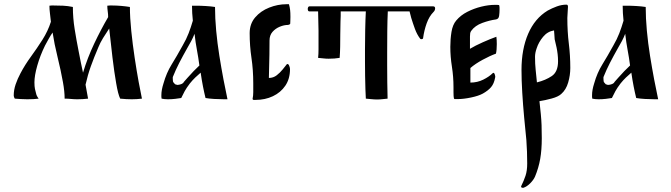

<svg xmlns="http://www.w3.org/2000/svg" viewBox="-20 -467 3176 909"><path d="M595 -434Q595 -384 601.5 -320.5Q608 -257 617.5 -194Q627 -131 636.5 -79Q646 -27 652 0Q628 3 604 3Q578 3 549 0Q539 -20 530 -73Q521 -124 512.5 -194.5Q504 -265 497 -332Q482 -310 468 -287Q454 -264 446 -244Q425 -195 410 -153Q395 -111 385 -66Q391 -32 397 0Q372 3 346 3Q331 3 316 1.5Q301 0 286 0Q286 -17 284 -36.5Q282 -56 278 -78Q268 -134 252.5 -197Q237 -260 229 -313Q220 -300 211 -284Q202 -268 193 -251Q170 -204 156.5 -156.5Q143 -109 143 -77Q143 -58 145.5 -46Q148 -34 152 -20Q154 -13 158.5 -6.5Q163 0 163 0Q142 3 109 3Q94 3 78.5 2Q63 1 50 0Q45 -8 45 -15Q45 -41 54 -67.5Q63 -94 77 -120Q98 -160 126.5 -199Q155 -238 181 -279Q207 -320 221 -364Q219 -384 216.5 -403.5Q214 -423 214 -440Q219 -441 224.5 -441Q230 -441 234 -441Q257 -441 279 -440Q301 -439 325 -434Q325 -382 333.5 -329Q342 -276 352 -226Q357 -198 362.5 -172.5Q368 -147 373 -123Q394 -193 426 -260.5Q458 -328 492 -386Q492 -400 490 -413.5Q488 -427 488 -440Q494 -441 500 -441Q506 -441 512 -441Q532 -441 554.5 -439Q577 -437 595 -434Z M998 -434Q998 -381 1003.5 -321.5Q1009 -262 1018.5 -203Q1028 -144 1038 -91Q1048 -38 1057 3H1041Q1019 3 994 1.5Q969 0 953 -3Q947 -27 941 -57.5Q935 -88 930 -123Q918 -113 904.5 -100Q891 -87 879 -72Q863 -51 854.5 -35.5Q846 -20 838 -3Q827 -1 809.5 1Q792 3 775 3Q759 3 745 0Q744 -5 744 -9Q744 -13 744 -17Q744 -41 754 -72Q768 -122 792.5 -161.5Q817 -201 845 -252Q862 -281 873 -309.5Q884 -338 893 -369Q891 -387 890 -405Q889 -423 889 -440H906Q929 -440 954 -438.5Q979 -437 998 -434ZM924 -157Q919 -195 912.5 -229.5Q906 -264 901 -307Q894 -289 885.5 -273Q877 -257 867 -240Q845 -201 828.5 -169Q812 -137 798 -102V-93Q798 -80 801.5 -76.5Q805 -73 809 -68Q811 -68 814.5 -66.5Q818 -65 819 -65Q824 -65 832.5 -67Q841 -69 847 -74Q850 -79 856.5 -86Q863 -93 868 -99Q883 -116 897 -130.5Q911 -145 924 -157Z M1353 -140Q1353 -94 1331 -61.5Q1309 -29 1272 -11.5Q1235 6 1190 6H1180Q1179 6 1177 4Q1175 2 1176 0Q1179 -14 1179 -31V-72Q1179 -136 1170.5 -193Q1162 -250 1162 -310Q1162 -354 1188 -384.5Q1214 -415 1254.5 -431Q1295 -447 1336 -447H1348Q1352 -433 1353.5 -420Q1355 -407 1355 -387Q1355 -376 1354.5 -367.5Q1354 -359 1354 -355Q1354 -353 1350 -351Q1346 -349 1344 -349Q1325 -349 1304.5 -340.5Q1284 -332 1270 -316Q1256 -300 1256 -275Q1256 -245 1255.5 -209Q1255 -173 1254 -142.5Q1253 -112 1253 -98Q1274 -98 1290 -110.5Q1306 -123 1318.5 -138.5Q1331 -154 1338 -163Q1339 -164 1341 -164Q1346 -164 1349.5 -155Q1353 -146 1353 -140Z M1815 0Q1802 1 1790.5 2.5Q1779 4 1765 4Q1752 4 1738.5 2.5Q1725 1 1712 0Q1711 -16 1710 -45Q1709 -74 1708.5 -108.5Q1708 -143 1708 -176Q1708 -209 1708 -233Q1708 -277 1709 -326.5Q1710 -376 1712 -413H1593Q1593 -404 1593 -392Q1593 -380 1592 -365L1591 -303Q1591 -277 1590.5 -246.5Q1590 -216 1588 -193Q1564 -189 1536 -189Q1523 -189 1511 -190.5Q1499 -192 1486 -193Q1488 -210 1488 -234Q1488 -258 1488 -278V-321Q1488 -344 1487 -368Q1486 -392 1486 -413H1445Q1437 -413 1437 -425Q1437 -429 1439 -433Q1441 -437 1445 -437H2030Q2040 -437 2040 -428Q2040 -418 2033 -411Q2012 -390 2000 -356.5Q1988 -323 1983 -286Q1982 -282 1976.5 -281.5Q1971 -281 1969 -284Q1954 -304 1944.5 -330Q1935 -356 1927 -382L1919 -413H1816Q1814 -370 1813.5 -319Q1813 -268 1813 -217V-159Q1813 -120 1813.5 -78Q1814 -36 1815 0Z M2127 -54Q2127 -104 2119.5 -151.5Q2112 -199 2112 -245Q2112 -282 2117.5 -316Q2123 -350 2140 -370Q2161 -395 2192.5 -411Q2224 -427 2258.5 -435.5Q2293 -444 2323 -444Q2328 -444 2333.5 -444Q2339 -444 2343 -443Q2345 -436 2345 -430.5Q2345 -425 2345 -420Q2345 -407 2343 -392Q2341 -377 2328 -375Q2298 -371 2263.5 -358.5Q2229 -346 2211 -321Q2207 -316 2206 -309Q2205 -302 2205 -294V-236Q2230 -251 2266 -267Q2302 -283 2330 -293Q2331 -286 2331.5 -277Q2332 -268 2332 -258Q2332 -245 2331 -233Q2330 -221 2328 -213Q2300 -203 2265 -184Q2230 -165 2207 -145V-76Q2240 -76 2268 -90Q2296 -104 2312 -120Q2318 -126 2322 -116Q2326 -106 2324 -99Q2319 -71 2305 -54.5Q2291 -38 2266 -24Q2246 -13 2210.5 -5.5Q2175 2 2149 2H2132Q2128 1 2127.5 -12.5Q2127 -26 2127 -31Z M2666 -382Q2666 -318 2673 -261Q2680 -204 2680 -145Q2680 -111 2670 -76.5Q2660 -42 2637 -22Q2623 -9 2591.5 -0.5Q2560 8 2534 12Q2538 48 2540.5 74Q2543 100 2544 125.5Q2545 151 2545 187Q2545 243 2537.5 285.5Q2530 328 2513 369Q2506 385 2490 401Q2474 417 2458 422H2455Q2447 422 2447 416Q2447 414 2448 413Q2460 389 2468 365Q2476 341 2476 307Q2476 281 2475 251.5Q2474 222 2472 196Q2467 147 2461.5 88.5Q2456 30 2452.5 -29Q2449 -88 2449 -136Q2449 -234 2480.5 -307Q2512 -380 2573 -417Q2593 -428 2616 -436.5Q2639 -445 2662 -445Q2669 -445 2669 -435Q2669 -425 2667.5 -409Q2666 -393 2666 -382ZM2522 -77Q2563 -87 2592.5 -107Q2622 -127 2622 -177Q2622 -194 2620 -211Q2618 -228 2615 -242L2606 -281Q2605 -292 2604.5 -303.5Q2604 -315 2603 -323Q2572 -318 2551 -292.5Q2530 -267 2521 -239Q2513 -217 2513 -198Q2513 -164 2516 -136.5Q2519 -109 2522 -77Z M3037 -434Q3037 -381 3042.5 -321.5Q3048 -262 3057.5 -203Q3067 -144 3077 -91Q3087 -38 3096 3H3080Q3058 3 3033 1.5Q3008 0 2992 -3Q2986 -27 2980 -57.5Q2974 -88 2969 -123Q2957 -113 2943.5 -100Q2930 -87 2918 -72Q2902 -51 2893.5 -35.5Q2885 -20 2877 -3Q2866 -1 2848.5 1Q2831 3 2814 3Q2798 3 2784 0Q2783 -5 2783 -9Q2783 -13 2783 -17Q2783 -41 2793 -72Q2807 -122 2831.5 -161.5Q2856 -201 2884 -252Q2901 -281 2912 -309.5Q2923 -338 2932 -369Q2930 -387 2929 -405Q2928 -423 2928 -440H2945Q2968 -440 2993 -438.5Q3018 -437 3037 -434ZM2963 -157Q2958 -195 2951.5 -229.5Q2945 -264 2940 -307Q2933 -289 2924.5 -273Q2916 -257 2906 -240Q2884 -201 2867.5 -169Q2851 -137 2837 -102V-93Q2837 -80 2840.5 -76.5Q2844 -73 2848 -68Q2850 -68 2853.5 -66.5Q2857 -65 2858 -65Q2863 -65 2871.5 -67Q2880 -69 2886 -74Q2889 -79 2895.5 -86Q2902 -93 2907 -99Q2922 -116 2936 -130.5Q2950 -145 2963 -157Z"/></svg>

Font: Ponomar
Style: Regular
Weight: 400
Version: Version 1.301; ttfautohint (v1.8.4.7-5d5b)